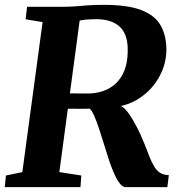

<svg xmlns="http://www.w3.org/2000/svg" viewBox="-20 -771 742 791"><path d="M-0.5 0 4.5 -48 72 -62 155.5 -680 85.5 -691.5 91.5 -743H238Q268.5 -743 292 -745Q315.5 -747 342.2 -749Q369 -751 408 -751Q506 -751 562 -729.5Q618 -708 641.5 -666.8Q665 -625.5 665.5 -567.5Q665.5 -507 635.2 -453Q605 -399 552.2 -365Q499.5 -331 432 -328.5L467.5 -336Q482 -337 497.8 -319Q513.5 -301 529 -274.2Q544.5 -247.5 556.8 -220.8Q569 -194 575.5 -177.5Q586.5 -149.5 595.5 -126.2Q604.5 -103 614.8 -85.8Q625 -68.5 639.2 -59.2Q653.5 -50 675.5 -49.5L669.5 0H497.5Q486 0 474.5 -14Q463 -28 452.5 -51.2Q442 -74.5 432 -102Q421 -136 410 -171.8Q399 -207.5 388.5 -239.5Q378 -271.5 368 -294Q358 -316.5 349 -323.5Q346.5 -323.5 334.5 -323Q322.5 -322.5 306.5 -322.8Q290.5 -323 274.8 -323Q259 -323 248.5 -323L255.5 -386.5Q264.5 -386.5 279.2 -386.2Q294 -386 309.5 -386Q325 -386 337.5 -386Q350 -386 354.5 -386Q390.5 -388.5 419.2 -401.8Q448 -415 468 -438.8Q488 -462.5 497.8 -496.5Q507.5 -530.5 506 -575.5Q504 -634 471 -663Q438 -692 376 -692Q366.5 -692 349.8 -691.2Q333 -690.5 315.5 -687.8Q298 -685 285.5 -678.5L312.5 -718.5L224.5 -62L315 -48L311.5 0Z"/></svg>

Font: Merriweather 20pt ExtraBold
Style: Italic
Weight: 800
Italic angle: -7.8°
Version: Version 2.101